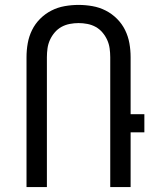

<svg xmlns="http://www.w3.org/2000/svg" viewBox="-20 -762 640 782"><path d="M88 0V-529Q88 -558 93 -586Q98 -614 110.5 -639.5Q123 -665 143.5 -685.5Q164 -706 189.5 -719Q215 -732 243.5 -737Q272 -742 300 -742Q328 -742 356.5 -737Q385 -732 410.5 -719Q436 -706 456.5 -685.5Q477 -665 489.5 -639.5Q502 -614 507 -586Q512 -558 512 -529V-297H568V-223H512V0H429V-529Q429 -547 426.5 -565Q424 -583 416.5 -599.5Q409 -616 397 -630Q385 -644 369.5 -652.5Q354 -661 336 -664.5Q318 -668 300 -668Q282 -668 264 -664.5Q246 -661 230.5 -652.5Q215 -644 203 -630Q191 -616 183.5 -599.5Q176 -583 173.5 -565Q171 -547 171 -529V0Z"/></svg>

Font: Iosevka Extended
Style: Regular
Weight: 400
Width: 7
Monospace: yes
Designer: Belleve Invis
Foundry: Belleve Invis
Version: Version 32.5.0; ttfautohint (v1.8.4)